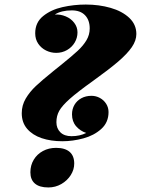

<svg xmlns="http://www.w3.org/2000/svg" viewBox="-20 -802 614 836"><path d="M218.8 -738.8Q243.2 -740.2 266.1 -730.7Q289.1 -721.2 303.2 -702.6Q317.4 -684.1 317.4 -661.1Q317.4 -637.2 305.2 -616.7Q293 -596.2 271.7 -584Q250.5 -571.8 224.6 -571.8Q201.7 -571.8 180.7 -582Q159.7 -592.3 146.5 -611.6Q133.3 -630.9 133.3 -657.2Q133.3 -704.1 167.7 -731.9Q202.1 -759.8 252 -771Q301.8 -782.2 353.5 -782.2Q411.1 -782.2 461.4 -767.8Q511.7 -753.4 542.7 -724.4Q573.7 -695.3 573.7 -653.8Q573.7 -625.5 554 -596.7Q534.2 -567.9 494.6 -533.9Q455.1 -500 385.7 -450.2Q317.4 -401.4 283.9 -371.6Q250.5 -341.8 238 -319.6Q225.6 -297.4 225.6 -270Q225.6 -243.2 242.7 -226.1Q259.8 -209 291.5 -209Q327.6 -209 355.5 -223.1Q329.6 -231.4 311.5 -252.2Q293.5 -272.9 293.5 -304.2Q293.5 -327.1 304.2 -345.5Q314.9 -363.8 334.2 -374.3Q353.5 -384.8 378.4 -384.8Q397.9 -384.8 415 -375.5Q432.1 -366.2 442.4 -349.9Q452.6 -333.5 452.6 -314Q452.6 -269 420.9 -240.5Q389.2 -211.9 343 -199.5Q296.9 -187 251.5 -187Q201.2 -187 161.4 -200.4Q121.6 -213.9 98.1 -241.2Q74.7 -268.6 74.7 -309.1Q74.7 -343.3 92 -372.8Q109.4 -402.3 136.5 -427.7Q163.6 -453.1 211.4 -491.7L221.7 -500Q243.7 -517.6 243.7 -517.6Q293.9 -558.1 318.1 -580.6Q342.3 -603 356.4 -626.7Q370.6 -650.4 370.6 -678.2Q370.6 -714.4 350.3 -735.6Q330.1 -756.8 292.5 -756.8Q247.1 -756.8 218.8 -738.8ZM224.1 -158.2Q262.7 -158.2 283 -140.9Q303.2 -123.5 303.2 -89.8Q303.2 -63.5 288.1 -39.6Q272.9 -15.6 247.1 -0.7Q221.2 14.2 190.4 14.2Q151.9 14.2 132.1 -2.7Q112.3 -19.5 112.3 -51.8Q112.3 -82.5 127 -106.7Q141.6 -130.9 167 -144.5Q192.4 -158.2 224.1 -158.2Z"/></svg>

Font: TypoPRO Playfair Display
Style: Italic
Weight: 900
Italic angle: -14°
Designer: Claus Eggers Sørensen
Foundry: Claus Eggers Sørensen
Version: Version 1.004;PS 001.004;hotconv 1.0.70;makeotf.lib2.5.58329